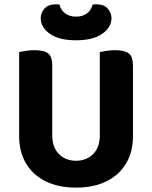

<svg xmlns="http://www.w3.org/2000/svg" viewBox="-20 -847 700 884"><path d="M330.1 16.8Q248.2 16.8 189.5 -12.6Q130.8 -42 99.5 -95.2Q68.2 -148.3 68.2 -219.1V-285.2H220.7V-223.1Q220.7 -168.2 251.5 -137.5Q282.3 -106.9 330.1 -106.9Q377.8 -106.9 408.7 -137.5Q439.5 -168.2 439.5 -223.1V-285.2H592.2V-219.1Q592.2 -148.3 560.9 -95.2Q529.6 -42 470.9 -12.6Q412.2 16.8 330.1 16.8ZM220.7 -254.8H68.2V-607.5Q78.6 -609.5 98.9 -612.8Q119.3 -616 138.9 -616Q182.2 -616 201.4 -601.1Q220.7 -586.1 220.7 -544.1ZM592.2 -253.3H439.5V-607.5Q449.8 -609.5 470.2 -612.8Q490.6 -616 510.2 -616Q553.4 -616 572.8 -601.1Q592.2 -586.1 592.2 -544.1ZM330.3 -770.4Q361.6 -770.4 381.1 -785.9Q400.6 -801.4 406.3 -825.8Q411.1 -826.8 415.5 -826.9Q419.8 -827 424.1 -827Q459.1 -827 476.2 -807.4Q493.3 -787.7 493.3 -763.2Q493.3 -721.5 451 -691.5Q408.8 -661.5 330.3 -661.5Q251.4 -661.5 209.4 -691.5Q167.4 -721.5 167.4 -763.2Q167.4 -787.7 184.8 -807.4Q202.3 -827 236.6 -827Q241.6 -827 245.7 -826.9Q249.8 -826.8 254.3 -825.8Q259.3 -801.4 279.3 -785.9Q299.3 -770.4 330.3 -770.4Z"/></svg>

Font: Baloo Bhaijaan 2
Style: Regular
Weight: 400
Designer: Sanskriti Dholi, Noopur Datye and Ek Type
Foundry: Ek Type
Version: Version 1.701